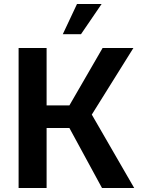

<svg xmlns="http://www.w3.org/2000/svg" viewBox="-20 -940 710 960"><path d="M490 0 327 -300H120L115 -413H327L493 -700H647L439 -367L651 0ZM73 0V-700H213V0ZM365 -920H488L385 -769H294Z"/></svg>

Font: Moderustic SemiBold
Style: Regular
Weight: 600
Designer: Tural Alisoy
Foundry: TAFT Foundry
Version: Version 2.120